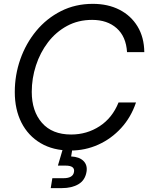

<svg xmlns="http://www.w3.org/2000/svg" viewBox="-20 -759 762 983"><path d="M340.8 11.7Q252 11.7 188 -26.1Q124 -64 89.8 -131.3Q55.7 -198.7 55.7 -287.6Q55.7 -375 84.2 -456.1Q112.8 -537.1 165.8 -601.1Q218.8 -665 292.2 -702.1Q365.7 -739.3 455.1 -739.3Q532.7 -739.3 591.6 -709.2Q650.4 -679.2 684.1 -623.8Q717.8 -568.4 718.8 -492.2H630.4Q625.5 -571.8 577.4 -614.5Q529.3 -657.2 451.7 -657.2Q380.4 -657.2 323.2 -626.2Q266.1 -595.2 225.8 -542.5Q185.5 -489.7 164.1 -423.8Q142.6 -357.9 142.6 -288.6Q142.6 -189.9 194.8 -130.1Q247.1 -70.3 344.2 -70.3Q424.8 -70.3 490 -112.8Q555.2 -155.3 586.9 -234.4H676.3Q650.9 -158.7 600.3 -103.5Q549.8 -48.3 482.9 -18.3Q416 11.7 340.8 11.7ZM239.7 204.1 248 153.3H305.2Q354 153.3 358.9 121.1Q364.3 88.9 315.9 88.9H276.4L309.6 -23.4H355L351.1 0L344.2 42Q386.2 43.9 407.5 65.2Q428.7 86.4 422.9 121.1Q415.5 164.1 381.6 184.1Q347.7 204.1 296.9 204.1Z"/></svg>

Font: Inter Display
Style: Italic
Weight: 400
Italic angle: -9.39999°
Designer: Rasmus Andersson
Foundry: rsms
Version: Version 4.000;git-a52131595